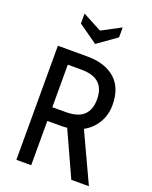

<svg xmlns="http://www.w3.org/2000/svg" viewBox="-168 -1017 877 1107"><g transform="rotate(20 270.5 -463.5)"><path d="M73 -700H253Q363 -700 424.5 -645.5Q486 -591 486 -486Q486 -426 457.5 -377.5Q429 -329 378 -301L518 0H410L285 -274Q269 -272 252 -272H164V0H73ZM245 -356Q321 -356 356 -389Q391 -422 391 -486Q391 -551 356 -584Q321 -617 245 -617H164V-356ZM271 -865 388 -927V-866L271 -783L154 -866V-927Z"/></g></svg>

Font: Cabin Condensed
Style: Regular
Weight: 400
Width: 3
Designer: Pablo Impallari
Foundry: Pablo Impallari. http://www.impallari.com Igino Marini. http://www.ikern.com
Version: Version 2.200